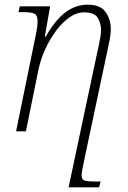

<svg xmlns="http://www.w3.org/2000/svg" viewBox="-20 -563 549 823"><path d="M49 0 136 -426Q138 -436 139.5 -448.5Q141 -461 141 -472Q141 -497 128.5 -504Q116 -511 78 -511H59L65 -536H195L172 -406H176Q218 -479 261.5 -511Q305 -543 356 -543Q410 -543 432.5 -511.5Q455 -480 455 -437Q455 -421 451.5 -400.5Q448 -380 443.5 -360.5Q439 -341 437 -330L340 128Q330 173 330 189Q330 205 340.5 210Q351 215 388 215H411L405 240H274L394 -325Q397 -338 401.5 -358.5Q406 -379 409.5 -399.5Q413 -420 413 -435Q413 -463 399 -486.5Q385 -510 340 -510Q308 -510 277 -488Q246 -466 219.5 -430Q193 -394 173.5 -351Q154 -308 145 -265L91 0Z"/></svg>

Font: Noto Serif ExtraLight
Style: Italic
Weight: 200
Italic angle: -12°
Designer: Monotype Design Team
Foundry: Monotype Imaging Inc.
Version: Version 2.014; ttfautohint (v1.8.4.7-5d5b)